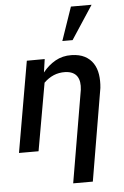

<svg xmlns="http://www.w3.org/2000/svg" viewBox="-65 -863 717 1112"><g transform="rotate(-5 293.5 -307.5)"><path d="M212.9 -528.8 201.7 -451.7Q233.4 -491.7 275.1 -515.4Q316.9 -539.1 369.1 -538.1Q415 -537.1 445.8 -521Q476.6 -504.9 494.6 -477.3Q512.7 -449.7 518.3 -412.8Q523.9 -376 519.5 -334L428.7 202.6H314.5L405.8 -333.5Q408.7 -357.4 405.8 -377.2Q402.8 -397 393.3 -411.4Q383.8 -425.8 366.7 -434.1Q349.6 -442.4 324.2 -443.4Q287.6 -444.3 256.8 -431.2Q226.1 -418 200.2 -392.6L130.9 0H17.1L108.9 -528.3ZM390.6 -818.4H510.7L383.3 -624H323.7Z"/></g></svg>

Font: Roboto Mono Medium
Style: Italic
Weight: 500
Designer: Google
Version: Version 2.000985; 2015; ttfautohint (v1.3)